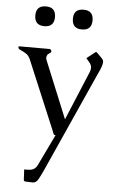

<svg xmlns="http://www.w3.org/2000/svg" viewBox="-63 -726 631 1044"><g transform="rotate(5 253.0 -204.0)"><path d="M198.7 -629.9Q198.7 -575.7 145 -575.7Q91.3 -575.7 91.3 -629.9Q91.3 -683.6 145 -683.6Q198.7 -683.6 198.7 -629.9ZM403.8 -629.9Q403.8 -575.7 350.1 -575.7Q296.4 -575.7 296.4 -629.9Q296.4 -683.6 350.1 -683.6Q403.8 -683.6 403.8 -629.9ZM21 -454.6H181.2Q190.4 -454.6 192.9 -449.2Q195.3 -443.8 195.3 -441.9Q195.3 -436 185.8 -431.2Q176.3 -426.3 173.3 -418.2Q170.4 -410.2 170.4 -404.8Q170.4 -399.4 173.3 -393.1L301.3 -81.1L413.6 -350.1Q418 -360.4 418 -373.8Q418 -387.2 404.3 -403.3L388.2 -422.4L432.1 -457Q435.1 -460 438 -460Q440.9 -460 444.8 -456.1L472.2 -428.2Q480.5 -419.4 480.5 -409.4Q480.5 -399.4 475.1 -383.3Q469.7 -367.2 454.6 -335.9L212.9 202.1Q198.2 234.4 186.5 255.4Q174.8 276.4 156.7 276.4L116.2 274.9Q106.9 273.4 106.9 265.6L104 210L128.9 209.5Q161.6 208.5 175.3 180.7L257.8 9.3Q250.5 9.3 248.5 7.1Q246.6 4.9 244.4 -1.2Q242.2 -7.3 241.2 -10.3L81.5 -390.6Q73.2 -409.2 59.1 -418.5Q44.9 -427.7 31.7 -433.1Q18.6 -438.5 16.6 -443.4Q14.6 -448.2 14.6 -451.4Q14.6 -454.6 21 -454.6Z"/></g></svg>

Font: Caudex
Style: Regular
Weight: 400
Version: Version 1.04